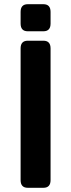

<svg xmlns="http://www.w3.org/2000/svg" viewBox="-20 -894 339 914"><path d="M112.3 -745.1Q78.1 -745.1 78.1 -781.7V-837.4Q78.1 -874 112.3 -874H186.5Q220.7 -874 220.7 -837.4V-781.7Q220.7 -745.1 186.5 -745.1ZM112.3 0Q78.1 0 78.1 -36.6V-663.6Q78.1 -700.2 112.3 -700.2H186.5Q220.7 -700.2 220.7 -663.6V-36.6Q220.7 0 186.5 0Z"/></svg>

Font: Istok Web
Style: Bold
Weight: 700
Designer: Andrey V. Panov
Foundry: Andrey V. Panov
Version: Version 1.0.2g